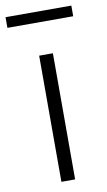

<svg xmlns="http://www.w3.org/2000/svg" viewBox="-93 -757 444 799"><g transform="rotate(-10 129.0 -357.5)"><path d="M-10 -670H268V-715H-10ZM100 0H158V-533H100Z"/></g></svg>

Font: Spoqa Han Sans Neo Light
Style: Regular
Weight: 300
Designer: [Spoqa Han Sans Neo] Dong-huui Kim  Younghwa Kang  Yujin Lee  [Noto Sans] Ryoko NISHIZUKA  (kana & ideographs); Paul D. 
Foundry: Spoqa (http://www.spoqa-han-sans.com)
Version: Version 1.000